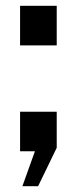

<svg xmlns="http://www.w3.org/2000/svg" viewBox="-20 -520 256 660"><path d="M111 120H57L100 0H49V-136H175V-12ZM49 -364V-500H175V-364Z"/></svg>

Font: Cabin
Style: Bold
Weight: 700
Width: 4
Designer: Pablo Impallari
Foundry: Pablo Impallari. http://www.impallari.com Igino Marini. http://www.ikern.com
Version: Version 3.001